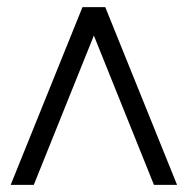

<svg xmlns="http://www.w3.org/2000/svg" viewBox="-20 -520 527 540"><path d="M10 0 212 -500H276L478 0H413L244 -420L75 0Z"/></svg>

Font: Unageo
Style: Light
Weight: 300
Designer: Richard Sepsi
Foundry: Richard Sepsi
Version: Version 2.000